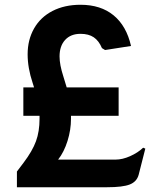

<svg xmlns="http://www.w3.org/2000/svg" viewBox="-20 -786 645 806"><path d="M590 -162 562 -52Q554 -23 524.5 -11.5Q495 0 430 0H51V-66L79 -103Q116 -152 131 -193Q146 -234 146 -287V-300H78V-419H123L117 -438Q96 -501 96 -558Q96 -619 123 -666.5Q150 -714 200.5 -740Q251 -766 318 -766Q403 -766 457 -721.5Q511 -677 530 -593L421 -576L408 -584Q395 -615 373.5 -629.5Q352 -644 318 -644Q277 -644 253.5 -618.5Q230 -593 230 -549Q230 -514 246 -465Q258 -427 260 -419H478V-300H278V-287Q278 -241 263.5 -194.5Q249 -148 224 -116H465Q494 -116 526.5 -130.5Q559 -145 581 -166Z"/></svg>

Font: Farro Medium
Style: Regular
Weight: 500
Designer: Aceler Chua
Foundry: Grayscale Limited
Version: Version 1.101